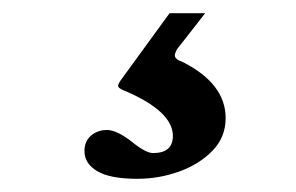

<svg xmlns="http://www.w3.org/2000/svg" viewBox="-20 -25 449 291"><path d="M188 246Q147 246 127.5 234.5Q108 223 108 204Q108 189 118 180.5Q128 172 142 172Q157 172 180 190Q201 207 212 207Q242 207 242 181Q242 144 170 113Q159 109 159 105Q159 103 162 98L237 -5H291L248 50Q245 56 245 59Q245 65 257 69Q322 102 322 154Q322 183 302 203.5Q282 224 251.5 235Q221 246 188 246Z"/></svg>

Font: Junicode SmExp
Style: Bold
Weight: 700
Width: 6
Designer: Peter S. Baker
Version: Version 2.205; ttfautohint (v1.8.4)